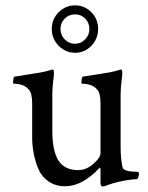

<svg xmlns="http://www.w3.org/2000/svg" viewBox="-20 -680 545 708"><path d="M196.3 -511.2Q170.9 -537.1 170.9 -573.2Q170.9 -609.4 196.3 -634.8Q221.7 -660.2 256.8 -660.2Q292 -660.2 316.9 -634.8Q341.8 -609.4 341.8 -573.2Q341.8 -537.1 316.9 -511.2Q292 -485.4 256.8 -485.4Q221.7 -485.4 196.3 -511.2ZM218.8 -611.3Q203.1 -595.7 203.1 -573.2Q203.1 -550.8 218.8 -534.7Q234.4 -518.6 256.3 -518.6Q278.3 -518.6 293.9 -534.7Q309.6 -550.8 309.6 -573.2Q309.6 -595.7 294.4 -611.3Q279.3 -627 256.8 -627Q234.4 -627 218.8 -611.3ZM424.8 -333V-137.7Q424.8 -95.7 431.6 -63.5Q436.5 -46.9 480.5 -46.9L489.3 -45.9Q492.2 -44.9 492.2 -38.6Q492.2 -32.2 489.7 -25.9Q487.3 -19.5 484.4 -19.5Q424.3 -15.6 367.2 5.9L358.4 7.8Q350.6 7.8 350.6 -7.8V-57.6L348.6 -62.5Q284.2 6.8 220.7 6.8Q184.6 6.8 158.7 -11.2Q132.8 -29.3 120.6 -59.1Q98.6 -112.8 98.6 -174.8V-297.9Q98.6 -335.9 86.9 -349.1Q75.2 -362.3 61 -366.7Q46.9 -371.1 37.6 -371.1Q28.3 -371.1 28.3 -373Q28.3 -396.5 34.2 -397.5Q137.7 -413.1 153.8 -418Q169.9 -422.9 173.8 -423.8Q182.1 -423.8 177.2 -390.1Q172.9 -356.4 172.9 -331.1V-199.2Q172.9 -124 195.3 -88.4Q217.8 -52.7 268.6 -52.7Q297.9 -52.7 324.2 -75.7Q350.6 -98.6 350.6 -115.2V-297.9Q350.6 -335.9 338.9 -349.1Q327.1 -362.3 313 -366.7Q298.8 -371.1 289.6 -371.1Q280.3 -371.1 280.3 -373Q280.3 -396.5 286.1 -397.5Q389.6 -413.1 405.8 -418Q421.9 -422.9 425.8 -423.8Q434.1 -423.8 429.2 -390.1Q424.8 -356.4 424.8 -333Z"/></svg>

Font: CrimsonText-Roman
Style: Roman
Weight: 400
Version: Version 0.13